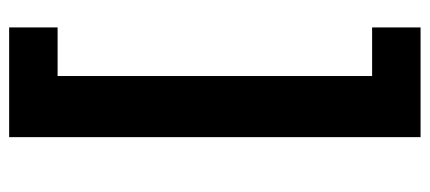

<svg xmlns="http://www.w3.org/2000/svg" viewBox="-280 -460 940 420"><g transform="rotate(-90 190.0 -250.0)"><path d="M100 200V-700H340V-594H233.7V94H340V200Z"/></g></svg>

Font: Golos Text
Style: Regular
Weight: 400
Designer: A.Korolkova, Vitaly Kuzmin
Foundry: ParaType Ltd
Version: Version 2.004